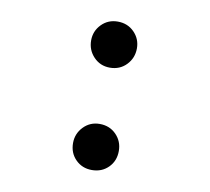

<svg xmlns="http://www.w3.org/2000/svg" viewBox="-64 -582 728 665"><g transform="rotate(10 300.0 -250.0)"><path d="M299 -511Q334 -511 357 -487.5Q380 -464 380 -431Q380 -397 357 -373Q334 -349 299 -349Q265 -349 242 -373Q219 -397 219 -431Q219 -464 242 -487.5Q265 -511 299 -511ZM299 -151Q334 -151 357 -127.5Q380 -104 380 -70Q380 -35 357 -12Q334 11 299 11Q265 11 242 -12Q219 -35 219 -70Q219 -103 242 -127Q265 -151 299 -151Z"/></g></svg>

Font: Fira Mono
Style: Regular
Weight: 400
Designer: Carrois Corporate & Edenspiekermann AG
Foundry: Carrois Corporate GbR & Edenspiekermann AG
Version: Version 3.206